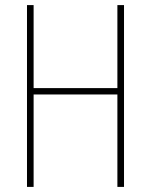

<svg xmlns="http://www.w3.org/2000/svg" viewBox="-20 -734 592 754"><path d="M467 0H441V-363H112V0H86V-714H112V-388H441V-714H467Z"/></svg>

Font: Noto Sans Devanagari UI Condensed Thin
Style: Regular
Weight: 100
Width: 3
Designer: Jelle Bosma - Monotype Design Team
Foundry: Monotype Imaging Inc.
Version: Version 2.004; ttfautohint (v1.8.4.7-5d5b)